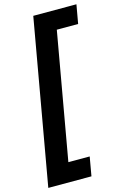

<svg xmlns="http://www.w3.org/2000/svg" viewBox="-152 -874 722 1113"><g transform="rotate(-15 209.5 -317.0)"><path d="M-7 176 167 -810H426L406 -697H278L144 62H272L252 176Z"/></g></svg>

Font: DM Sans 16pt ExtraBold
Style: Italic
Weight: 800
Italic angle: -10°
Version: Version 4.004;gftools[0.9.30]